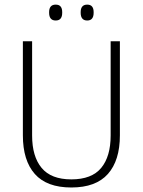

<svg xmlns="http://www.w3.org/2000/svg" viewBox="-20 -822 634 852"><path d="M296.5 10Q187.5 10 134.5 -50Q81.5 -110 81.5 -221.5V-639H122.5V-221Q122.5 -127.5 164.8 -76.8Q207 -26 296.5 -26Q387 -26 429 -76.8Q471 -127.5 471 -221V-639H512V-221.5Q512 -110 458.8 -50Q405.5 10 296.5 10ZM227 -731Q212.5 -731 205.2 -739.8Q198 -748.5 198 -765V-768.5Q198 -784.5 205.2 -793Q212.5 -801.5 227 -801.5Q242 -801.5 249 -793Q256 -784.5 256 -768.5V-765Q256 -748.5 249 -739.8Q242 -731 227 -731ZM367 -731Q352.5 -731 345.2 -739.8Q338 -748.5 338 -765V-768.5Q338 -784.5 345.2 -793Q352.5 -801.5 367 -801.5Q381.5 -801.5 388.5 -793Q395.5 -784.5 395.5 -768.5V-765Q395.5 -748.5 388.5 -739.8Q381.5 -731 367 -731Z"/></svg>

Font: Anek Malayalam ExtraLight
Style: Regular
Weight: 250
Version: Version 1.003